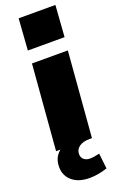

<svg xmlns="http://www.w3.org/2000/svg" viewBox="-179 -798 655 1046"><g transform="rotate(-20 148.5 -275.0)"><path d="M294 -750 281 -568H68L81 -750ZM137 58Q137 78 150.5 89.5Q164 101 186 101Q206 101 241 93L251 182Q198 200 148 200Q85 200 48 169Q11 138 11 87Q11 59 20.5 38Q30 17 50 0H25L65 -494H273L233 0H220Q180 0 158.5 16Q137 32 137 58Z"/></g></svg>

Font: Nunito Sans Heavy Heavy
Style: Italic
Weight: 400
Italic angle: -4.541°
Designer: Vernon Adams
Foundry: Vernon Adams
Version: Version 2.002